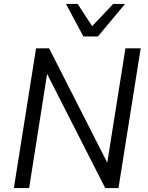

<svg xmlns="http://www.w3.org/2000/svg" viewBox="-20 -949 745 969"><path d="M50 0 162 -705H228L532 -107H518L613 -705H690L578 0H511L207 -597H221L127 0ZM401 -765 313 -929H372L445 -817L551 -929H611L474 -765Z"/></svg>

Font: Nunito Sans 10pt SemiCondensed
Style: Italic
Weight: 400
Width: 4
Italic angle: -9°
Designer: Vernon Adams
Foundry: Vernon Adams
Version: Version 3.101;gftools[0.9.27]